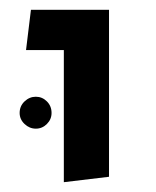

<svg xmlns="http://www.w3.org/2000/svg" viewBox="-20 -584 317 391"><path d="M110 -482H33L43 -564H202V-224L110 -213ZM20 -354Q20 -368 30 -377.5Q40 -387 53 -387Q66 -387 75.5 -377.5Q85 -368 85 -354Q85 -341 75.5 -331.5Q66 -322 53 -322Q40 -322 30 -331.5Q20 -341 20 -354Z"/></svg>

Font: FiraGOUPP
Style: Medium
Weight: 400
Designer: bBox Type
Foundry: bBox Type GmbH
Version: Version 1.001